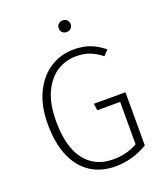

<svg xmlns="http://www.w3.org/2000/svg" viewBox="-158 -974 930 1089"><g transform="rotate(-20 307.0 -429.5)"><path d="M533 -629 504 -598Q467 -627 431.5 -640Q396 -653 351 -653Q291 -653 238.5 -621Q186 -589 153 -520Q120 -451 120 -345Q120 -189 181.5 -110Q243 -31 351 -31Q394 -31 429.5 -40Q465 -49 499 -68V-324H361L355 -365H546V-44Q453 11 351 11Q266 11 203 -29Q140 -69 105 -149Q70 -229 70 -345Q70 -458 109.5 -537Q149 -616 213 -655Q277 -694 351 -694Q407 -694 448.5 -678.5Q490 -663 533 -629ZM386 -835Q386 -820 376 -810Q366 -800 350 -800Q334 -800 324 -810Q314 -820 314 -835Q314 -850 324 -860Q334 -870 350 -870Q366 -870 376 -860Q386 -850 386 -835Z"/></g></svg>

Font: FiraGO ExtraLight
Style: Regular
Weight: 200
Designer: bBox Type
Foundry: bBox Type GmbH
Version: Version 1.001